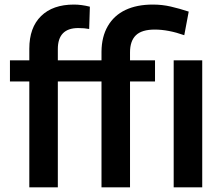

<svg xmlns="http://www.w3.org/2000/svg" viewBox="-20 -804 960 824"><path d="M105.8 0V-454.4H22.7V-545.1H105.8V-595Q105.8 -685.6 156.2 -735Q206.5 -784.4 297.2 -784.4Q329.5 -784.4 365.7 -775.3L362.7 -679.6Q342.6 -683.6 315.9 -683.6Q228.2 -683.6 228.2 -593.5V-545.1H415.6V-582.4Q416.1 -646.3 442.8 -692.2Q469.5 -738 518.4 -761.2Q567.3 -784.4 635.8 -784.4Q676.1 -784.4 713.1 -775.8Q750.1 -767.3 789.9 -754.2L770.8 -652.9Q702.3 -677.1 644.3 -677.1Q588.4 -677.1 563.2 -652.6Q538 -628.2 538 -579.3V-545.1H645.3V-454.4H538V0H415.6V-454.4H228.2V0ZM847.9 0H725.4V-545.1H847.9Z"/></svg>

Font: Vazir FD Medium
Style: Regular
Weight: 500
Foundry: DejaVu fonts team - Redesigned by Saber Rastikerdar
Version: Version 21.10;October 20, 2019;FontCreator 12.0.0.2547 64-bi